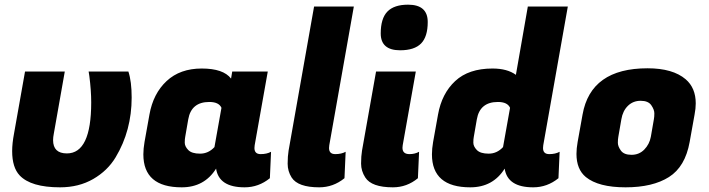

<svg xmlns="http://www.w3.org/2000/svg" viewBox="-20 -787 3032 821"><path d="M529 -481Q543 -439 543 -369.5Q543 -300 526 -236Q509 -172 474.5 -114.5Q440 -57 378.5 -21.5Q317 14 237 14Q112 14 64 -37Q32 -71 32 -141Q32 -174 40 -216L87 -481H257L210 -215Q207 -200 207 -188Q207 -131 266 -131Q370 -131 370 -349Q370 -400 362 -462L359 -481Z M1068 -154Q1068 -128 1094.5 -128Q1121 -128 1139 -138L1134 -25Q1086 14 1026 14Q916 14 904 -66Q854 14 757 14Q593 14 593 -127Q593 -151 598 -180L619 -297Q635 -387 692.5 -440.5Q750 -494 842.5 -494Q935 -494 968 -451L973 -481H1125L1069 -166Q1068 -160 1068 -154ZM772 -202Q770 -193 770 -177Q770 -161 785 -145.5Q800 -130 835.5 -130Q871 -130 897 -158L927 -326Q916 -351 875 -351Q798 -351 785 -277Z M1387 -154Q1387 -128 1413.5 -128Q1440 -128 1458 -138L1453 -25Q1405 14 1345 14Q1254 14 1227 -28Q1210 -55 1210 -87Q1210 -119 1214 -143L1323 -759H1493L1388 -166Q1387 -160 1387 -154Z M1731 -128Q1754 -128 1772 -138L1767 -25Q1720 14 1660 14Q1569 14 1542 -28Q1524 -56 1524 -87.5Q1524 -119 1528 -143L1588 -481H1758L1702 -166Q1701 -160 1701 -155Q1701 -128 1731 -128ZM1608 -644Q1608 -708 1636.5 -737.5Q1665 -767 1725 -767Q1809 -767 1809 -693Q1809 -630 1780.5 -601Q1752 -572 1691 -572Q1608 -572 1608 -644Z M2302 -154Q2302 -128 2328.5 -128Q2355 -128 2373 -138L2368 -25Q2320 14 2260 14Q2150 14 2138 -66Q2088 14 1991 14Q1827 14 1827 -127Q1827 -151 1832 -180L1853 -297Q1869 -387 1926.5 -440.5Q1984 -494 2086 -494Q2149 -494 2186 -467L2237 -759H2408L2303 -166Q2302 -160 2302 -154ZM2006 -202Q2004 -193 2004 -177Q2004 -161 2019 -145.5Q2034 -130 2069.5 -130Q2105 -130 2131 -158L2161 -326Q2150 -351 2109 -351Q2032 -351 2019 -277Z M2749 -495Q2857 -495 2912 -448Q2955 -411 2955 -345Q2955 -323 2950 -297L2929 -180Q2910 -74 2840.5 -30Q2771 14 2655 14Q2539 14 2485 -30Q2445 -63 2445 -129Q2445 -152 2450 -180L2471 -297Q2506 -495 2749 -495ZM2776 -277Q2778 -287 2778 -302.5Q2778 -318 2765 -337Q2752 -356 2719.5 -356Q2687 -356 2665 -334.5Q2643 -313 2637 -277L2624 -202Q2622 -192 2622 -176.5Q2622 -161 2635 -143Q2648 -125 2680.5 -125Q2713 -125 2735 -147.5Q2757 -170 2763 -202Z"/></svg>

Font: Fugaz One
Style: Regular
Weight: 400
Designer: Daniel Hernandez
Foundry: Daniel Hernandez
Version: Version 1.002